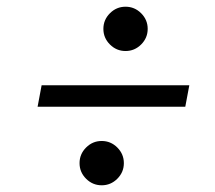

<svg xmlns="http://www.w3.org/2000/svg" viewBox="-20 -636 640 572"><path d="M92 -318 104 -382H544L532 -318ZM283 -84Q256 -84 236.5 -103.5Q217 -123 217 -150Q217 -177 236.5 -196.5Q256 -216 283 -216Q310 -216 329.5 -196.5Q349 -177 349 -150Q349 -123 329.5 -103.5Q310 -84 283 -84ZM354 -484Q327 -484 307.5 -503.5Q288 -523 288 -550Q288 -577 307.5 -596.5Q327 -616 354 -616Q381 -616 400.5 -596.5Q420 -577 420 -550Q420 -523 400.5 -503.5Q381 -484 354 -484Z"/></svg>

Font: DM Mono Light
Style: Italic
Weight: 300
Italic angle: -10°
Designer: Colophon Foundry
Foundry: Colophon Foundry
Version: Version 1.000; ttfautohint (v1.8.2.53-6de2)